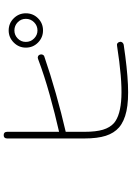

<svg xmlns="http://www.w3.org/2000/svg" viewBox="143 -899 714 1040"><g transform="rotate(-90 500.0 -379.0)"><path d="M778 -66Q650 -47 562 -43Q474 -39 418.5 -51Q363 -63 330 -91Q299 -118 284.5 -163Q270 -208 270 -279V-697Q270 -716 288 -716Q306 -716 306 -697V-416Q403 -438 507 -467Q611 -496 701 -530Q708 -533 715 -530Q722 -527 724 -520Q727 -513 724 -505.5Q721 -498 714 -496Q618 -463 512 -433Q406 -403 306 -380V-279Q306 -216 317.5 -178Q329 -140 354 -118Q396 -83 494 -78.5Q592 -74 772 -102Q780 -104 786 -99.5Q792 -95 793 -87Q795 -80 790.5 -74Q786 -68 778 -66ZM855 -503Q817 -503 789.5 -530Q762 -557 762 -596Q762 -634 789.5 -661.5Q817 -689 855 -689Q894 -689 921 -661.5Q948 -634 948 -596Q948 -557 921 -530Q894 -503 855 -503ZM855 -533Q881 -533 899.5 -551.5Q918 -570 918 -596Q918 -622 899.5 -640Q881 -658 855 -658Q830 -658 811.5 -640Q793 -622 793 -596Q793 -570 811.5 -551.5Q830 -533 855 -533Z"/></g></svg>

Font: Zen Maru Gothic Light
Style: Regular
Weight: 300
Designer: Yoshimichi Ohira
Foundry: Positype
Version: Version 1.001